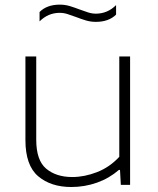

<svg xmlns="http://www.w3.org/2000/svg" viewBox="-20 -778 664 808"><path d="M280 9Q194 9 140.5 -36.5Q87 -82 87 -188.5V-540.5H132.5V-190Q132.5 -103 174.5 -68Q216.5 -33 284 -33Q335 -33 388 -53.5Q441 -74 482 -118V-540.5H527.5V0H488.5L485 -63H480.5Q439.5 -27.5 387.8 -9.2Q336 9 280 9ZM383.5 -686Q360.5 -686 339.8 -692.5Q319 -699 299.5 -706.5Q282 -713 265 -718.5Q248 -724 231.5 -724Q182.5 -724 146.5 -688V-727.5Q177.5 -758.5 231.5 -758.5Q254.5 -758.5 275.2 -752Q296 -745.5 315.5 -738Q333 -731.5 350 -726Q367 -720.5 383.5 -720.5Q432.5 -720.5 468.5 -756.5V-716.5Q437.5 -686 383.5 -686Z"/></svg>

Font: Encode Sans Expanded ExtraLight
Style: Regular
Weight: 200
Width: 7
Designer: Multiple Designers
Foundry: Impallari Type
Version: Version 3.000; ttfautohint (v1.8.3) -l 8 -r 50 -G 200 -x 14 